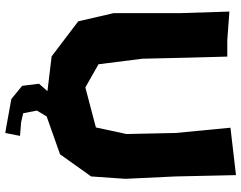

<svg xmlns="http://www.w3.org/2000/svg" viewBox="-112 -612 895 712"><g transform="rotate(90 336.0 -256.5)"><path d="M23.4 -659.2 29.3 -472.7V-229.5L59.6 -98.6L189.5 0L318.4 15.6L291 46.9L298.8 109.4L347.7 149.4L450.2 168L473.6 171.9L484.4 117.2L434.6 113.3L400.4 105.5L390.6 54.7L412.1 18.6L552.7 -31.2L634.8 -146.5L643.6 -273.4L634.8 -460L629.9 -683.6L454.1 -663.1L473.6 -460L477.5 -277.3L453.1 -164.1L304.7 -125L218.8 -173.8L198.2 -336.9L194.3 -507.8L190.4 -651.4H128.9Z"/></g></svg>

Font: MaokenAssortedSans-Lite
Style: Lite
Weight: 400
Version: Version 1.400